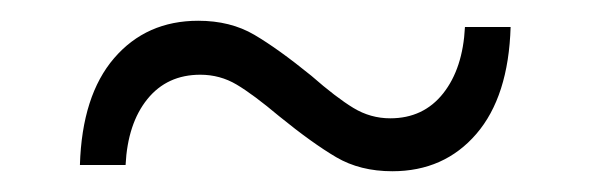

<svg xmlns="http://www.w3.org/2000/svg" viewBox="-20 -415 569 185"><path d="M249 -303Q224 -324 208 -333.5Q192 -343 173 -343Q141 -343 122 -319.5Q103 -296 101 -256H57Q59 -323 90 -359Q121 -395 171 -395Q202 -395 225 -381.5Q248 -368 280 -342Q304 -321 320.5 -311Q337 -301 356 -301Q388 -301 407 -325Q426 -349 428 -389H472Q470 -322 439 -286Q408 -250 358 -250Q327 -250 304 -263.5Q281 -277 249 -303Z"/></svg>

Font: Montserrat Ace
Style: Regular
Weight: 400
Designer: Julieta Ulanovsky
Foundry: Julieta Ulanovsky
Version: Version 1